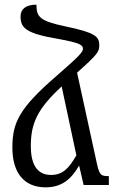

<svg xmlns="http://www.w3.org/2000/svg" viewBox="-20 -792 498 822"><path d="M175 10C244 10 284 -24 318 -82H319L338 0H446V-38C413 -38 406 -41 395 -91L310 -481C399 -560 405 -571 405 -598C405 -635 390 -652 260 -679C152 -702 136 -718 136 -772C92 -772 68 -754 68 -722C68 -673 90 -649 226 -626C327 -608 335 -598 335 -583C335 -571 327 -558 222 -467C61 -328 33 -266 33 -160C33 -50 85 10 175 10ZM112 -167C112 -263 139 -325 244 -422L307 -127C275 -71 248 -43 199 -43C148 -43 112 -75 112 -167Z"/></svg>

Font: Noto Serif Armenian ExtraCondensed Medium
Style: Regular
Weight: 500
Width: 2
Designer: Monotype Design Team
Foundry: Monotype Imaging Inc.
Version: Version 2.008